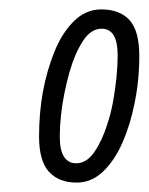

<svg xmlns="http://www.w3.org/2000/svg" viewBox="-20 -718 316 408"><path d="M143 -330Q105 -330 84 -353Q63 -376 63 -428Q63 -452 65 -476Q67 -500 71 -522Q79 -566 95 -606.5Q111 -647 136.5 -672.5Q162 -698 195 -698Q235 -698 255.5 -675Q276 -652 276 -599Q276 -573 273.5 -548Q271 -523 266 -499Q257 -453 240 -414.5Q223 -376 198.5 -353Q174 -330 143 -330ZM142 -371Q164 -371 180.5 -395Q197 -419 208 -454Q216 -478 220.5 -503.5Q225 -529 227.5 -553.5Q230 -578 230 -600Q230 -629 221.5 -643Q213 -657 196 -657Q173 -657 156 -630.5Q139 -604 128 -566Q122 -545 117 -520.5Q112 -496 109.5 -472Q107 -448 107 -428Q107 -399 116 -385Q125 -371 142 -371Z"/></svg>

Font: Archivo ExtraCondensed ExtraLight
Style: Italic
Weight: 250
Width: 2
Italic angle: -10°
Designer: Hector Gatti
Foundry: Omnibus-Type
Version: Version 2.001